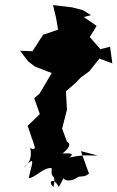

<svg xmlns="http://www.w3.org/2000/svg" viewBox="-20 -692 463 757"><path d="M231 10C234 23 266 24 289 5C323 0 306 7 331 -7L299 -96L365 -79C330 -77 322 -85 253 -71C283 -93 237 -86 226 -87C283 -130 230 -139 246 -128L225 -185L244 -260L240 -332L278 -365L298 -386L332 -411L372 -461L423 -442L414 -508L376 -498L325 -556L313 -512L361 -590L310 -625L339 -632L307 -652L264 -663L189 -672L201 -622L209 -575L150 -555L108 -490L59 -492L92 -449L119 -429L184 -404L136 -323L115 -305L137 -242L89 -196L119 -108C104 -139 136 -91 97 -109C97 -122 117 -58 74 -33C116 -70 113 -70 93 10C117 11 152 -34 184 -29C179 24 203 -17 191 45C166 26 190 3 212 45Z"/></svg>

Font: Asimov Aggro
Style: It
Weight: 500
Designer: Google
Version: Version 2.000980; 2014